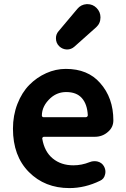

<svg xmlns="http://www.w3.org/2000/svg" viewBox="-20 -914 620 947"><path d="M322.3 13.7Q201.2 13.7 122.6 -65.4Q43.9 -144.5 43.9 -279.3Q43.9 -344.7 65.9 -401.4Q87.9 -458 124.5 -495.1Q161.1 -532.2 208 -553.2Q254.9 -574.2 304.7 -574.2Q413.1 -574.2 473.6 -504.9Q539.1 -431.6 539.1 -320.3Q539.1 -286.1 512.7 -263.7Q485.4 -239.3 447.3 -239.3H196.3Q193.4 -239.3 190.4 -236.3Q187.5 -233.4 188.5 -229.5Q199.2 -166 240.2 -132.3Q281.2 -98.6 341.8 -98.6Q382.8 -98.6 421.9 -114.3Q433.6 -119.1 445.3 -119.1Q454.1 -119.1 461.9 -117.2Q483.4 -111.3 493.2 -92.8Q500 -80.1 500 -66.4Q500 -59.6 498 -52.7Q493.2 -31.2 473.6 -22.5Q399.4 13.7 322.3 13.7ZM186.5 -343.8Q186.5 -340.8 188.5 -338.9Q190.4 -335.9 194.3 -335.9H403.3Q407.2 -335.9 410.2 -338.9Q413.1 -341.8 413.1 -345.7Q410.2 -400.4 383.8 -430.2Q357.4 -460 306.6 -460Q262.7 -460 229.5 -430.7Q186.5 -391.6 186.5 -343.8ZM346.7 -683.6Q331.1 -669.9 310.5 -669.9Q310.5 -669.9 309.6 -669.9Q288.1 -670.9 272.5 -685.5Q255.9 -701.2 255.9 -725.6Q255.9 -745.1 268.6 -759.8L361.3 -870.1Q378.9 -891.6 407.2 -893.6Q409.2 -893.6 411.1 -893.6Q437.5 -893.6 456.1 -875Q475.6 -855.5 475.6 -828.1Q475.6 -798.8 454.1 -779.3Z"/></svg>

Font: Gen Jyuu GothicX Bold
Style: Bold
Weight: 700
Designer: Ryoko NISHIZUKA (kana &amp; ideographs); Paul D. Hunt (Latin, Greek &amp; Cyrillic); Wenlong ZHANG (bopomofo); Sandoll C
Version: Version 1.058.20140828